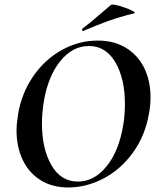

<svg xmlns="http://www.w3.org/2000/svg" viewBox="-20 -815 695 847"><path d="M53 -239Q53 -269 60 -313Q76 -405 126.5 -478.5Q177 -552 252 -594Q327 -636 411 -636Q483 -636 535.5 -604Q588 -572 616 -515.5Q644 -459 644 -386Q644 -348 637 -313Q620 -215 566 -141Q512 -67 436.5 -27.5Q361 12 281 12Q210 12 158.5 -20.5Q107 -53 80 -110Q53 -167 53 -239ZM523 -260Q531 -304 531 -357Q531 -468 489 -540Q447 -612 372 -612Q300 -612 246 -545.5Q192 -479 173 -366Q165 -313 165 -270Q165 -160 206.5 -87Q248 -14 324 -14Q395 -14 449.5 -80.5Q504 -147 523 -260ZM347 -678Q343 -678 342 -682.5Q341 -687 344 -689Q374 -711 428 -758Q467 -791 469 -793Q475 -798 505.5 -789.5Q536 -781 559.5 -769.5Q583 -758 571 -756Q509 -741 457.5 -722.5Q406 -704 349 -679Z"/></svg>

Font: Cormorant Infant
Style: Bold Italic
Weight: 700
Italic angle: -10°
Designer: Christian Thalmann (Catharsis Fonts)
Foundry: Catharsis Fonts
Version: Version 4.000